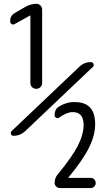

<svg xmlns="http://www.w3.org/2000/svg" viewBox="-20 -750 540 990"><path d="M470.7 -109.4Q470.7 -52.7 438.5 12.2Q406.2 77.1 332 166L331.1 167H332H448.2Q458 167 465.8 174.8Q473.6 182.6 473.6 194.3Q473.6 204.1 465.8 211.9Q458 219.7 448.2 219.7H288.1Q278.3 219.7 270 211.9Q261.7 204.1 261.7 194.3Q261.7 167 278.3 148.4Q351.6 59.6 381.3 1.5Q411.1 -56.6 411.1 -105.5Q411.1 -172.9 353.5 -171.9Q324.2 -171.9 285.2 -143.6Q278.3 -138.7 270 -142.6Q261.7 -146.5 261.7 -154.3Q261.7 -188.5 285.2 -201.2Q323.2 -224.6 365.2 -223.6Q470.7 -224.6 470.7 -109.4ZM55.7 -626Q47.9 -621.1 40 -626Q32.2 -630.9 32.2 -640.6Q32.2 -668.9 55.7 -682.6L111.3 -714.8Q136.7 -729.5 167 -730.5Q179.7 -730.5 188.5 -721.7Q197.3 -712.9 197.3 -700.2V-322.3Q197.3 -309.6 188.5 -300.8Q179.7 -292 167 -292Q154.3 -292 145.5 -300.3Q136.7 -308.6 136.7 -322.3V-668.9L135.7 -669.9H134.8ZM49.8 -49.8Q40 -49.8 36.6 -58.6Q33.2 -67.4 40 -74.2L389.6 -406.2Q416 -430.7 450.2 -429.7Q458 -429.7 461.9 -420.9Q465.8 -412.1 460 -406.2L110.4 -74.2Q84 -49.8 49.8 -49.8Z"/></svg>

Font: Rounded-X Mgen+ 2m regular
Style: Regular
Weight: 400
Designer: [Source Han Sans]
Ryoko NISHIZUKA  (kana & ideographs); Paul D. Hunt (Latin, Greek & Cyrillic); Wenlong ZHANG  (bopomofo
Version: Version 1.059.20150602